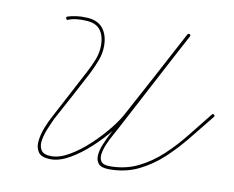

<svg xmlns="http://www.w3.org/2000/svg" viewBox="-66 -644 896 735"><g transform="rotate(10 381.5 -276.5)"><path d="M142 -543Q157 -548 175.5 -550.5Q194 -553 210 -552Q210 -552 210 -552Q210 -552 210 -552Q210 -552 210 -552Q210 -552 210 -552Q256 -552 278 -526Q300 -500 300 -456Q300 -427 289 -398.5Q278 -370 265 -344Q239 -295 213 -246Q187 -197 160 -148Q153 -133 143 -109.5Q133 -86 128.5 -62.5Q124 -39 133.5 -22.5Q143 -6 174 -6Q206 -6 243.5 -28Q281 -50 317 -83.5Q353 -117 381.5 -152.5Q410 -188 424 -215Q470 -300 515.5 -385Q561 -470 606 -555Q609 -560 615 -558Q620 -555 617 -550Q565 -451 513 -353Q461 -255 409 -156Q404 -146 393.5 -127.5Q383 -109 374 -88.5Q365 -68 362 -49.5Q359 -31 367 -19Q375 -7 401 -7Q462 -7 511.5 -31.5Q561 -56 603 -95.5Q645 -135 681 -181Q717 -227 752 -270Q755 -274 760 -271Q765 -267 761 -262Q725 -218 688 -171.5Q651 -125 608.5 -85Q566 -45 515 -20Q464 5 401 5Q370 5 359 -8Q348 -21 349.5 -41Q351 -61 360.5 -84Q370 -107 381 -128Q392 -149 399 -162Q451 -260 503 -358.5Q555 -457 606 -555Q609 -560 615 -558Q620 -555 617 -549Q572 -464 526 -379Q480 -294 435 -209Q420 -181 390.5 -144.5Q361 -108 323.5 -73.5Q286 -39 247 -16.5Q208 6 174 6Q138 6 125.5 -11.5Q113 -29 116 -55.5Q119 -82 129.5 -108.5Q140 -135 150 -153Q176 -202 202 -251.5Q228 -301 254 -350Q267 -374 277.5 -401Q288 -428 288 -456Q288 -496 269.5 -518Q251 -540 210 -540Q210 -540 210 -540Q210 -540 210 -540Q210 -540 210 -540Q210 -540 210 -540Q195 -541 177.5 -539Q160 -537 146 -531Q141 -529 139 -535Q136 -540 142 -543Z"/></g></svg>

Font: FRB American Cursive Guidelines Thin
Style: Italic
Weight: 100
Italic angle: -25°
Version: Version 2.0;Modular Font Editor K font №1